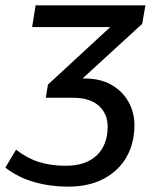

<svg xmlns="http://www.w3.org/2000/svg" viewBox="-65 -508 589 717"><path d="M189 189Q123 189 63 172Q3 155 -45 118L-5 51Q36 83 80.5 97Q125 111 180 111Q256 111 296.5 72Q337 33 337 -36Q337 -83 304 -113Q271 -143 206 -143H106L114 -192L375 -433L372 -407H55L68 -488H478L466 -419L215 -189L190 -215H250Q310 -215 351.5 -191Q393 -167 415 -127.5Q437 -88 437 -40Q437 26 408 77.5Q379 129 323.5 159Q268 189 189 189Z"/></svg>

Font: Nunito Sans 12pt SemiBold
Style: Italic
Weight: 600
Italic angle: -9°
Designer: Vernon Adams
Foundry: Vernon Adams
Version: Version 3.101;gftools[0.9.27]